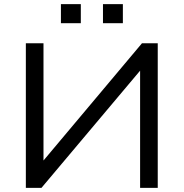

<svg xmlns="http://www.w3.org/2000/svg" viewBox="-20 -916 895 936"><path d="M106 0V-705H192V-118H179L672 -705H749V0H663V-587H676L182 0ZM482 -803V-896H579V-803ZM277 -803V-896H374V-803Z"/></svg>

Font: Nunito Sans 10pt SemiExpanded
Style: Regular
Weight: 400
Width: 6
Designer: Vernon Adams
Foundry: Vernon Adams
Version: Version 3.101;gftools[0.9.27]